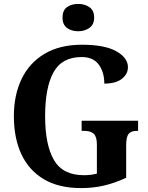

<svg xmlns="http://www.w3.org/2000/svg" viewBox="-20 -953 760 983"><path d="M396 10Q280 10 203.5 -36Q127 -82 89 -164.5Q51 -247 51 -358Q51 -466 90.5 -548.5Q130 -631 208 -677.5Q286 -724 400 -724Q516 -724 575.5 -690.5Q635 -657 635 -609Q635 -574 604 -549.5Q573 -525 514 -525Q514 -584 485.5 -622.5Q457 -661 398 -661Q297 -661 254 -583Q211 -505 211 -358Q211 -212 256 -134Q301 -56 410 -56Q445 -56 476 -64V-213Q476 -253 460 -268Q444 -283 411 -283H398V-335H687V-283H680Q651 -283 638.5 -267.5Q626 -252 626 -209V-43Q571 -17 515 -3.5Q459 10 396 10ZM381 -793Q346 -793 323 -810Q300 -827 300 -863Q300 -900 323 -916.5Q346 -933 381 -933Q413 -933 437.5 -916.5Q462 -900 462 -863Q462 -827 437.5 -810Q413 -793 381 -793Z"/></svg>

Font: Noto Serif Sinhala SemiCondensed
Style: Bold
Weight: 700
Width: 4
Designer: Jelle Bosma - Monotype Design Team
Foundry: Monotype Imaging Inc.
Version: Version 2.007; ttfautohint (v1.8.4.7-5d5b)